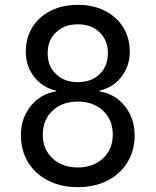

<svg xmlns="http://www.w3.org/2000/svg" viewBox="-20 -760 640 790"><path d="M300 10Q231 10 178 -17Q125 -44 95.5 -92.5Q66 -141 66 -204Q66 -250 84 -288Q102 -326 134.5 -351.5Q167 -377 211 -384V-387Q154 -400 120 -444.5Q86 -489 86 -547Q86 -604 113 -647.5Q140 -691 188.5 -715.5Q237 -740 300 -740Q364 -740 412 -715.5Q460 -691 487 -647.5Q514 -604 514 -547Q514 -489 480 -444.5Q446 -400 389 -387V-384Q433 -377 465.5 -351.5Q498 -326 516 -288Q534 -250 534 -204Q534 -141 504.5 -92.5Q475 -44 422.5 -17Q370 10 300 10ZM300 -71Q364 -71 404 -108.5Q444 -146 444 -206Q444 -267 404 -304.5Q364 -342 300 -342Q236 -342 196 -304.5Q156 -267 156 -206Q156 -146 196 -108.5Q236 -71 300 -71ZM300 -422Q356 -422 390 -455Q424 -488 424 -541Q424 -594 390 -627Q356 -660 300 -660Q245 -660 210.5 -627Q176 -594 176 -541Q176 -488 210.5 -455Q245 -422 300 -422Z"/></svg>

Font: Atlassian Mono
Style: Regular
Weight: 400
Monospace: yes
Designer: Philipp Nurullin, Konstantin Bulenkov
Foundry: Modifications by Atlassian Pty Ltd, manufactured by JetBrains
Version: Version 2.304